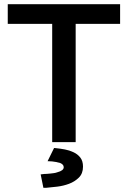

<svg xmlns="http://www.w3.org/2000/svg" viewBox="-20 -678 610 916"><path d="M229 0V-564H17V-658H553V-564H341V0ZM238 28 248 29Q268 31 289.5 35Q311 39 330 48Q350 57 363 73.5Q376 90 376 117Q376 150 356 169.5Q336 189 309 199Q282 209 252.5 212.5Q223 216 200 218H187L174 154L191 152Q196 152 203.5 151.5Q211 151 220 150Q228 149 236.5 148Q245 147 253 144Q284 136 284 120Q284 107 268 100Q259 97 248.5 95Q238 93 228 92L207 91Z"/></svg>

Font: Codetta
Style: Bold
Weight: 700
Designer: Ulrich Proeller
Foundry: PROSA GmbH
Version: Version 2.00;September 29, 2018;FontCreator 11.5.0.2427 64-b